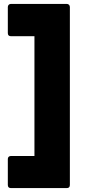

<svg xmlns="http://www.w3.org/2000/svg" viewBox="-20 -811 435 981"><path d="M36 150Q20 150 20 134V1Q20 -6 24.5 -10Q29 -14 36 -14H156V-626H36Q20 -626 20 -642V-775Q20 -782 24.5 -786.5Q29 -791 36 -791H321Q328 -791 332.5 -786.5Q337 -782 337 -775V134Q337 150 321 150Z"/></svg>

Font: LINE Seed Sans TH App ExtraBold
Style: Regular
Weight: 800
Designer: Dalton Maag Ltd | Thai characters by Cadson Demak Co.,Ltd.
Foundry: Dalton Maag Ltd
Version: Version 1.003